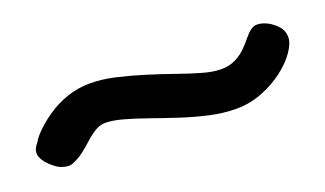

<svg xmlns="http://www.w3.org/2000/svg" viewBox="-35 -497 791 467"><g transform="rotate(-20 361.0 -263.0)"><path d="M205 -353Q236 -353 270.5 -345Q305 -337 340.5 -326Q376 -315 408.5 -303.5Q441 -292 469 -284Q497 -276 517 -276Q539 -276 555.5 -284.5Q572 -293 583.5 -305Q595 -317 604 -328Q613 -339 621 -344Q629 -350 642 -348Q655 -346 668 -338Q684 -327 690.5 -317Q697 -307 697 -294Q697 -278 682.5 -257Q668 -236 643 -217Q618 -198 586 -185.5Q554 -173 520 -173Q486 -173 450.5 -181Q415 -189 380 -200.5Q345 -212 312.5 -223.5Q280 -235 253 -242.5Q226 -250 207 -250Q193 -250 180 -242Q167 -234 154.5 -222.5Q142 -211 129 -201Q116 -191 101 -185Q96 -182 88.5 -182Q81 -182 72 -185Q63 -188 54 -195Q34 -210 27 -227Q20 -244 36 -262Q41 -272 56 -287Q71 -302 93.5 -317.5Q116 -333 144.5 -343Q173 -353 205 -353Z"/></g></svg>

Font: Fredoka Expanded Medium
Style: Regular
Weight: 500
Width: 7
Designer: Ben Nathan
Foundry: Milena B. Brandão, Ben Nathan
Version: Version 2.001